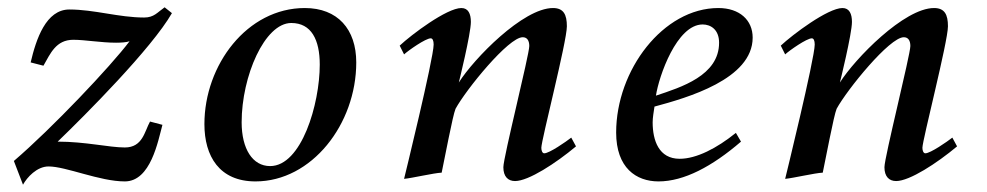

<svg xmlns="http://www.w3.org/2000/svg" viewBox="-20 -484 2703 526"><path d="M18 -43 43 22C54 2 81 -28 113 -28C161 -28 253 13 322 13C393 13 413 -98 425 -142L391 -151C376 -124 371 -80 322 -80C279 -80 214 -96 138 -96C214 -169 396 -352 451 -448L431 -464C411 -450 402 -436 375 -436C306 -436 238 -458 170 -458C106 -458 79 -377 64 -313L99 -304C118 -337 133 -375 181 -375C213 -375 257 -367 298 -367C311 -367 327 -368 335 -371C283 -302 123 -133 18 -43Z M540 -144C540 -56 581 13 680 13C834 13 956 -144 956 -313C956 -404 905 -462 815 -462C657 -462 540 -306 540 -144ZM642 -149C642 -275 705 -421 778 -421C833 -421 856 -375 856 -307C856 -199 806 -29 720 -29C672 -29 642 -76 642 -149Z M1075 -359 1087 -335C1099 -346 1146 -379 1160 -379C1165 -379 1168 -373 1168 -362C1168 -324 1087 6 1087 6C1109 4 1168 -10 1190 -11C1198 -48 1220 -167 1228 -186C1257 -239 1373 -382 1412 -382C1424 -382 1430 -373 1430 -358C1430 -334 1359 -53 1359 -26C1359 0 1372 12 1391 12C1428 12 1503 -37 1558 -83L1545 -107C1531 -96 1485 -64 1471 -64C1466 -64 1463 -71 1463 -79C1463 -100 1533 -370 1533 -412C1533 -444 1524 -462 1495 -462C1413 -462 1278 -323 1237 -258C1237 -258 1270 -391 1270 -424C1270 -446 1263 -462 1244 -462C1204 -462 1107 -389 1075 -359Z M1668 -121C1668 -24 1723 13 1784 13C1854 13 1931 -28 2010 -96L1996 -120C1944 -78 1888 -49 1842 -49C1785 -49 1768 -99 1768 -149C1768 -162 1771 -178 1773 -192C1862 -216 2042 -267 2042 -381C2042 -429 2006 -462 1948 -462C1797 -462 1668 -292 1668 -121ZM1777 -222C1785 -275 1834 -417 1905 -417C1927 -417 1950 -403 1950 -367C1950 -277 1846 -245 1777 -222Z M2119 -359 2131 -335C2143 -346 2190 -379 2204 -379C2209 -379 2212 -373 2212 -362C2212 -324 2131 6 2131 6C2153 4 2212 -10 2234 -11C2242 -48 2264 -167 2272 -186C2301 -239 2417 -382 2456 -382C2468 -382 2474 -373 2474 -358C2474 -334 2403 -53 2403 -26C2403 0 2416 12 2435 12C2472 12 2547 -37 2602 -83L2589 -107C2575 -96 2529 -64 2515 -64C2510 -64 2507 -71 2507 -79C2507 -100 2577 -370 2577 -412C2577 -444 2568 -462 2539 -462C2457 -462 2322 -323 2281 -258C2281 -258 2314 -391 2314 -424C2314 -446 2307 -462 2288 -462C2248 -462 2151 -389 2119 -359Z"/></svg>

Font: KpRoman
Style: SemiboldItalic
Weight: 600
Italic angle: -11°
Version: Version 0.66